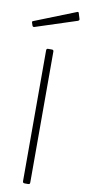

<svg xmlns="http://www.w3.org/2000/svg" viewBox="-116 -1006 463 1043"><g transform="rotate(10 115.0 -484.0)"><path d="M131 -12Q131 -5 129 -2.5Q127 0 119 0H102Q91 0 91 -10V-732Q91 -742 100 -742H122Q131 -742 131 -732ZM230 -964 240 -932Q243 -924 233 -920L6 -846Q2 -845 -0.5 -846Q-3 -847 -5 -851L-10 -866Q-13 -874 -7 -876L222 -967Q228 -969 230 -964Z"/></g></svg>

Font: Libre Franklin Thin Thin
Style: Regular
Weight: 250
Version: Version 3.000